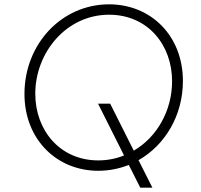

<svg xmlns="http://www.w3.org/2000/svg" viewBox="-20 -777 927 887"><path d="M434 12C484 12 532 2 575 -15L628 90H684L620 -37C743 -107 825 -244 825 -403C825 -612 677 -757 484 -757C264 -757 93 -573 93 -343C93 -133 242 12 434 12ZM143 -344C143 -534 286 -709 484 -709C663 -709 775 -569 775 -402C775 -267 706 -144 598 -81L489 -298H433L553 -59C517 -44 476 -36 434 -36C257 -36 143 -175 143 -344Z"/></svg>

Font: Mluvka ExtraLight
Style: Italic
Weight: 200
Italic angle: -8°
Designer: Modified by Jiří Krblich, Original typeface by Gumpita Rahayu
Foundry: Gumpita Rahayu & Jiří Krblich
Version: Version 2.000;Glyphs 3.1.1 (3134)